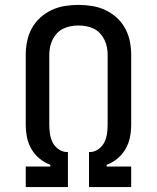

<svg xmlns="http://www.w3.org/2000/svg" viewBox="-20 -763 640 783"><path d="M85 0V-84H185V-91Q161 -100 141 -116.5Q121 -133 108 -155.5Q95 -178 90 -203.5Q85 -229 85 -255V-539Q85 -567 90.5 -594.5Q96 -622 109.5 -647Q123 -672 144 -691Q165 -710 190.5 -722Q216 -734 244 -738.5Q272 -743 300 -743Q328 -743 356 -738.5Q384 -734 409.5 -722Q435 -710 456 -691Q477 -672 490.5 -647Q504 -622 509.5 -594.5Q515 -567 515 -539V-255Q515 -229 510 -203.5Q505 -178 492 -155.5Q479 -133 459 -116.5Q439 -100 415 -91V-84H515V0H343V-143H349Q367 -144 382.5 -155.5Q398 -167 406 -183.5Q414 -200 416.5 -218.5Q419 -237 419 -255V-539Q419 -555 416 -570.5Q413 -586 406 -600.5Q399 -615 388 -627Q377 -639 362.5 -646Q348 -653 332 -656Q316 -659 300 -659Q284 -659 268 -656Q252 -653 237.5 -646Q223 -639 212 -627Q201 -615 194 -600.5Q187 -586 184 -570.5Q181 -555 181 -539V-255Q181 -237 183.5 -218.5Q186 -200 194 -183.5Q202 -167 217.5 -155.5Q233 -144 251 -143H257V0Z"/></svg>

Font: Iosevka Curly Medium Extended
Style: Regular
Weight: 500
Width: 7
Monospace: yes
Designer: Belleve Invis
Foundry: Belleve Invis
Version: Version 11.1.0; ttfautohint (v1.8.3)